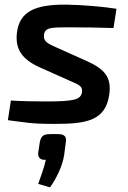

<svg xmlns="http://www.w3.org/2000/svg" viewBox="-20 -524 554 829"><path d="M266 -504C130 -505 64 -474 53 -382C45 -312 75 -268 150 -234L275 -178C317 -159 338 -155 334 -125C328 -94 301 -86 179 -86C135 -86 67 -87 27 -90L14 -5C90 4 108 11 215 11C355 11 436 -3 452 -117C462 -193 430 -227 351 -262L226 -318C188 -335 166 -344 170 -374C174 -405 200 -406 274 -406C348 -406 407 -405 470 -403L483 -486C428 -495 337 -503 266 -504ZM229 55H200C168 55 158 62 152 89L145 135C143 155 153 168 178 166C169 205 157 235 145 270L196 285C225 244 250 192 257 145L264 92C269 65 258 55 229 55Z"/></svg>

Font: Exo 2 Semi Bold
Style: Italic
Weight: 600
Italic angle: -8°
Designer: Natanael Gama
Version: Version 1.001;PS 001.001;hotconv 1.0.88;makeotf.lib2.5.64775